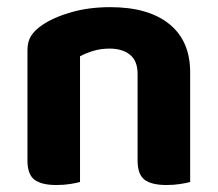

<svg xmlns="http://www.w3.org/2000/svg" viewBox="-20 -515 615 542"><path d="M516.8 -311.1V-216.7H368.4V-306.3Q368.4 -343.3 346.8 -360.6Q325.2 -377.8 289.6 -377.8Q264.8 -377.8 244.1 -371.6Q223.4 -365.4 205.9 -356.2V-216.7H57.5V-372.8Q57.5 -398.3 68.3 -414.5Q79.1 -430.6 99.3 -444.4Q131.4 -466.2 181.2 -480.5Q231.1 -494.8 291.2 -494.8Q398.9 -494.8 457.8 -447.2Q516.8 -399.6 516.8 -311.1ZM57.5 -262.6H205.9V-1.2Q196.4 1.5 178.4 4.4Q160.4 7.3 139.3 7.3Q97 7.3 77.3 -7.7Q57.5 -22.6 57.5 -62.2ZM368.4 -262.6H516.8V-1.2Q507.2 1.5 489.1 4.4Q471 7.3 450.2 7.3Q407.6 7.3 388 -7.7Q368.4 -22.6 368.4 -62.2Z"/></svg>

Font: Baloo Paaji 2
Style: Regular
Weight: 400
Designer: Shuchita Grover, Noopur Datye and Ek Type
Foundry: Ek Type
Version: Version 1.700